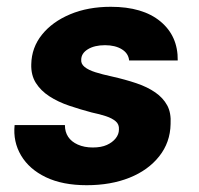

<svg xmlns="http://www.w3.org/2000/svg" viewBox="-20 -533 586 565"><path d="M235 12Q164 12 115 -11.5Q66 -35 42 -75.5Q18 -116 23 -165H171Q171 -145 180.5 -130.5Q190 -116 209 -107.5Q228 -99 253 -99Q278 -99 294.5 -106.5Q311 -114 320.5 -126Q330 -138 330 -152Q331 -167 320.5 -176Q310 -185 292 -191Q274 -197 250 -202Q216 -211 183.5 -222Q151 -233 125.5 -249.5Q100 -266 85.5 -289Q71 -312 72 -344Q73 -393 103.5 -431Q134 -469 186.5 -491Q239 -513 306 -513Q400 -513 452 -470Q504 -427 503 -355H360Q358 -376 338.5 -388Q319 -400 289 -400Q258 -400 238.5 -388Q219 -376 219 -357Q218 -345 229 -336Q240 -327 260.5 -320.5Q281 -314 309 -308Q349 -299 381.5 -288Q414 -277 437 -261Q460 -245 472 -223Q484 -201 482 -168Q481 -114 448.5 -73Q416 -32 361 -10Q306 12 235 12Z"/></svg>

Font: DM Sans 18pt Black
Style: Italic
Weight: 900
Italic angle: -10°
Designer: Colophon Foundry, Jonny Pinhorn
Foundry: Colophon Foundry
Version: Version 4.004;gftools[0.9.30]